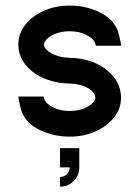

<svg xmlns="http://www.w3.org/2000/svg" viewBox="-20 -494 509 701"><path d="M359.9 -246.1Q421.9 -201.7 421.9 -136.7Q421.9 -97.7 396.5 -65.4Q371.1 -33.2 328.6 -14.2Q286.1 4.9 234.4 4.9Q176.3 4.9 126.5 -18.8Q76.7 -42.5 59.1 -85.9Q57.6 -90.3 55.4 -98.6Q53.2 -106.9 51.3 -115.7Q49.3 -124.5 48.3 -130.9Q47.9 -132.8 47.4 -139.2Q47.4 -140.1 46.9 -140.6V-141.6H138.7L143.1 -128.4Q150.9 -113.3 175.8 -101.1Q200.7 -88.9 234.4 -88.9Q261.7 -88.9 282.7 -96.7Q303.7 -104.5 315.9 -115.7Q328.1 -127 328.1 -136.7Q328.1 -155.8 302.2 -171.6Q276.4 -187.5 235.4 -189Q165 -189.9 111.3 -223.1Q46.9 -266.6 46.9 -332Q46.9 -371.1 72.3 -403.3Q97.7 -435.5 140.1 -454.6Q182.6 -473.6 234.4 -473.6Q292.5 -473.6 342.3 -450Q392.1 -426.3 409.7 -382.8Q411.1 -378.4 413.3 -370.1Q415.5 -361.8 417.5 -353Q419.4 -344.2 420.9 -338.4Q420.9 -335.9 421.4 -329.6Q421.4 -328.6 421.9 -328.1V-327.1H330.1L325.7 -340.3Q317.9 -355.5 293 -367.7Q268.1 -379.9 234.4 -379.9Q207 -379.9 186 -372.1Q165 -364.3 152.8 -353Q140.6 -341.8 140.6 -332Q140.6 -314.5 167.5 -299.3Q194.3 -284.2 235.8 -282.7Q306.6 -281.7 359.9 -246.1ZM199.2 46.9H269.5V117.2Q269.5 146.5 249 167Q228.5 187.5 199.2 187.5V152.3Q213.9 152.3 224.1 142.1Q234.4 131.8 234.4 117.2H199.2Z"/></svg>

Font: Lambda
Style: Regular
Weight: 400
Designer: GGBotNet
Version: 0.22